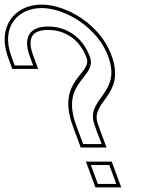

<svg xmlns="http://www.w3.org/2000/svg" viewBox="-225 -775 720 833"><path d="M184 -19 169.2 -59H249.2L264 -19L264.7 -17L279.5 23H199.5L184.7 -17ZM-95.8 -531 -81.1 -491H-161.1L-175.8 -531C-223 -659 -146.3 -741 -42.9 -740C60.5 -739 199.8 -654 244.5 -530C305.4 -365 141.9 -350 185.8 -231L186.2 -230C193.7 -207 198 -198 200.9 -190L215.7 -150H135.7L120.9 -190C119.5 -194 114.4 -205 105.1 -233C34.6 -424 199.5 -438 164.5 -530C132.8 -616 62 -659 -13.4 -660C-90.8 -661 -128.3 -619 -95.8 -531ZM147.7 -74 189 38H301L259.7 -74ZM-81.7 -536.2C-89.4 -556.9 -92.6 -574.2 -92.5 -588.1C-92.2 -626.5 -67.8 -645.7 -13.6 -645C56 -644.1 120.9 -605.1 150.5 -524.7C177.3 -454.3 17.1 -428.2 90.9 -228C100.1 -200.4 105.9 -187.5 106.9 -184.8L125.2 -135H237.2L215 -195.2C211.6 -204.4 207.9 -211.7 200.4 -234.9L199.9 -236.2C162.7 -337.1 324 -357.8 258.6 -535.1C211.5 -665.7 67.3 -753.9 -42.8 -755C-66 -755.2 -88.3 -751.5 -108.5 -744.2C-186.3 -715.8 -229.5 -633.3 -189.9 -525.8L-171.5 -476H-59.6Z"/></svg>

Font: Nordica Plus
Style: NordicaClassicLightOpOblOl
Weight: 300
Version: Version 1.01